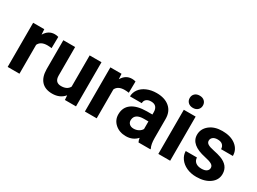

<svg xmlns="http://www.w3.org/2000/svg" viewBox="-42 -1359 2659 1990"><g transform="rotate(30 1287.5 -364.0)"><path d="M351.1 -396Q322.3 -399.9 300.3 -399.9Q220.2 -399.9 195.3 -345.7V0H54.2V-528.3H187.5L191.4 -465.3Q233.9 -538.1 309.1 -538.1Q332.5 -538.1 353 -531.7Z M735.4 -53.7Q683.1 9.8 590.8 9.8Q505.9 9.8 461.2 -39.1Q416.5 -87.9 415.5 -182.1V-528.3H556.6V-187Q556.6 -104.5 631.8 -104.5Q703.6 -104.5 730.5 -154.3V-528.3H872.1V0H739.3Z M1275.4 -396Q1246.6 -399.9 1224.6 -399.9Q1144.5 -399.9 1119.6 -345.7V0H978.5V-528.3H1111.8L1115.7 -465.3Q1158.2 -538.1 1233.4 -538.1Q1256.8 -538.1 1277.3 -531.7Z M1620.1 0Q1610.4 -19 1606 -47.4Q1554.7 9.8 1472.7 9.8Q1395 9.8 1344 -35.2Q1293 -80.1 1293 -148.4Q1293 -232.4 1355.2 -277.3Q1417.5 -322.3 1535.2 -322.8H1600.1V-353Q1600.1 -389.6 1581.3 -411.6Q1562.5 -433.6 1522 -433.6Q1486.3 -433.6 1466.1 -416.5Q1445.8 -399.4 1445.8 -369.6H1304.7Q1304.7 -415.5 1333 -454.6Q1361.3 -493.7 1413.1 -515.9Q1464.8 -538.1 1529.3 -538.1Q1627 -538.1 1684.3 -489Q1741.7 -439.9 1741.7 -351.1V-122.1Q1742.2 -46.9 1762.7 -8.3V0ZM1503.4 -98.1Q1534.7 -98.1 1561 -112.1Q1587.4 -126 1600.1 -149.4V-240.2H1547.4Q1441.4 -240.2 1434.6 -167L1434.1 -158.7Q1434.1 -132.3 1452.6 -115.2Q1471.2 -98.1 1503.4 -98.1Z M1999 0H1857.4V-528.3H1999ZM1849.1 -665Q1849.1 -696.8 1870.4 -717.3Q1891.6 -737.8 1928.2 -737.8Q1964.4 -737.8 1985.8 -717.3Q2007.3 -696.8 2007.3 -665Q2007.3 -632.8 1985.6 -612.3Q1963.9 -591.8 1928.2 -591.8Q1892.6 -591.8 1870.8 -612.3Q1849.1 -632.8 1849.1 -665Z M2401.4 -146Q2401.4 -171.9 2375.7 -186.8Q2350.1 -201.7 2293.5 -213.4Q2105 -252.9 2105 -373.5Q2105 -443.8 2163.3 -491Q2221.7 -538.1 2315.9 -538.1Q2416.5 -538.1 2476.8 -490.7Q2537.1 -443.4 2537.1 -367.7H2396Q2396 -397.9 2376.5 -417.7Q2356.9 -437.5 2315.4 -437.5Q2279.8 -437.5 2260.3 -421.4Q2240.7 -405.3 2240.7 -380.4Q2240.7 -356.9 2262.9 -342.5Q2285.2 -328.1 2337.9 -317.6Q2390.6 -307.1 2426.8 -293.9Q2538.6 -252.9 2538.6 -151.9Q2538.6 -79.6 2476.6 -34.9Q2414.6 9.8 2316.4 9.8Q2250 9.8 2198.5 -13.9Q2147 -37.6 2117.7 -78.9Q2088.4 -120.1 2088.4 -168H2222.2Q2224.1 -130.4 2250 -110.4Q2275.9 -90.3 2319.3 -90.3Q2359.9 -90.3 2380.6 -105.7Q2401.4 -121.1 2401.4 -146Z"/></g></svg>

Font: Vazir FD
Style: Bold-FD
Weight: 700
Designer: Saber Rastikerdar
Foundry: Saber Rastikerdar
Version: Version 30.1.0